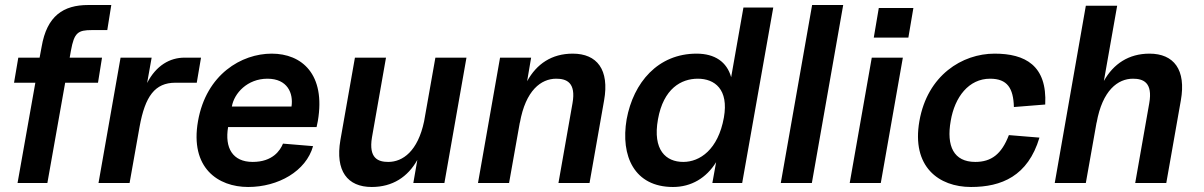

<svg xmlns="http://www.w3.org/2000/svg" viewBox="-20 -730 4802 766"><path d="M146 -543 138 -500H53L36 -400H121L50 0H169L240 -400H371L387 -500H258L263 -528C276 -600 291 -610 347 -610H408L424 -710H332C233 -710 167 -667 146 -543Z M373 0H497L537 -225C559 -346 598 -400 680 -400H765L782 -500H716C658 -500 603 -469 567 -399L585 -500H461Z M970 16C1090 16 1201 -47 1229 -147L1109 -157C1098 -130 1068 -84 988 -84C908 -84 876 -140 890 -223H1243L1248 -247C1280 -434 1184 -516 1064 -516C944 -516 803 -434 770 -247C737 -60 850 16 970 16ZM905 -305C914 -358 967 -416 1047 -416C1127 -416 1151 -358 1143 -305Z M1463 16C1546 16 1607 -24 1645 -92L1629 0H1753L1841 -500H1717L1672 -246C1647 -127 1587 -84 1529 -84C1489 -84 1450 -98 1464 -182L1520 -500H1396L1338 -171C1317 -48 1366 16 1463 16Z M2264 -318 2208 0H2332L2390 -329C2412 -452 2362 -516 2265 -516C2181 -516 2121 -475 2083 -406L2099 -500H1975L1887 0H2011L2054 -242V-240C2077 -370 2139 -416 2199 -416C2239 -416 2279 -402 2264 -318Z M2665 16C2738 16 2798 -20 2837 -83L2822 0H2941L3065 -700H2946L2897 -422C2880 -483 2832 -516 2759 -516C2605 -516 2507 -401 2480 -254C2455 -107 2511 16 2665 16ZM2605 -254C2627 -377 2698 -416 2764 -416C2831 -416 2888 -374 2868 -261C2845 -133 2772 -84 2706 -84C2637 -84 2583 -131 2605 -254Z M3095 0H3219L3344 -710H3220Z M3370 0H3494L3582 -500H3458ZM3466 -580H3604L3624 -698H3486Z M3854 16C3975 16 4081 -27 4127 -181L4005 -191C3976 -115 3935 -84 3871 -84C3785 -84 3755 -147 3773 -248C3789 -343 3845 -416 3930 -416C3999 -416 4023 -378 4025 -303L4150 -313C4158 -469 4070 -516 3948 -516C3819 -516 3680 -430 3648 -247C3616 -65 3725 16 3854 16Z M4565 -318 4509 0H4633L4691 -329C4713 -452 4663 -516 4566 -516C4483 -516 4422 -475 4384 -407L4437 -707H4312L4188 0H4312L4355 -242V-240C4378 -370 4440 -416 4500 -416C4540 -416 4580 -402 4565 -318Z"/></svg>

Font: Uncut Sans Semibold
Style: Italic
Weight: 600
Italic angle: -10°
Designer: Kasper Nordkvist
Foundry: Uncut Type
Version: Version 1.111;FEAKit 1.0